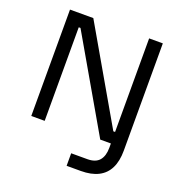

<svg xmlns="http://www.w3.org/2000/svg" viewBox="-163 -872 1175 1238"><g transform="rotate(20 424.5 -253.0)"><path d="M430 224V138H541Q597 138 623 107.5Q649 77 649 21V-34L686 -9H576L210 -642H178L198 -660V0H106V-730H266L637 -88H669L649 -70V-730H743V6Q743 78 719 126.5Q695 175 647 199.5Q599 224 527 224Z"/></g></svg>

Font: SVN-Sora Variable
Style: Regular
Weight: 400
Designer: Jonathan Barnbrook, Julián Moncada
Foundry: Barnbrook Fonts
Version: Version 2.000 - Viet hoa boi STYLEno.1 Fonts